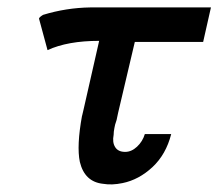

<svg xmlns="http://www.w3.org/2000/svg" viewBox="-20 -490 588 517"><path d="M85 -440Q86 -444 96 -450Q158 -469 223 -470H548L527 -377H343L298 -186Q298 -185 294 -167Q289 -153 288 -145Q286 -135 286 -127Q282 -107 290 -94Q298 -81 317 -81Q334 -81 349 -95Q364 -109 370 -129H441Q427 -74 390.5 -40Q354 -6 310 3Q281 9 258 5Q208 0 195 -54Q186 -97 201 -179V-178Q203 -188 205 -195L247 -380Q162 -380 108 -355Z"/></svg>

Font: Coval
Style: Italic
Weight: 400
Foundry: Context Ltd
Version: Version 001.000